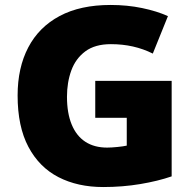

<svg xmlns="http://www.w3.org/2000/svg" viewBox="-20 -744 780 774"><path d="M364 -418H672V-33Q617 -14 545.5 -2Q474 10 396 10Q293 10 215.5 -30Q138 -70 94.5 -152Q51 -234 51 -359Q51 -471 94 -553Q137 -635 220.5 -679.5Q304 -724 426 -724Q493 -724 553 -711.5Q613 -699 657 -679L596 -528Q558 -547 516 -556.5Q474 -566 427 -566Q363 -566 324 -537Q285 -508 267.5 -460Q250 -412 250 -354Q250 -288 269 -242Q288 -196 324 -172.5Q360 -149 412 -149Q429 -149 453.5 -151.5Q478 -154 491 -157V-269H364Z"/></svg>

Font: Noto Sans Armenian Black
Style: Regular
Weight: 900
Version: Version 2.007